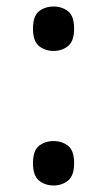

<svg xmlns="http://www.w3.org/2000/svg" viewBox="-20 -561 326 588"><path d="M144 -405Q118 -405 99.5 -420Q81 -435 81 -473Q81 -512 99.5 -526.5Q118 -541 144 -541Q170 -541 188.5 -526.5Q207 -512 207 -473Q207 -435 188.5 -420Q170 -405 144 -405ZM144 7Q118 7 99.5 -8Q81 -23 81 -61Q81 -100 99.5 -114.5Q118 -129 144 -129Q170 -129 188.5 -114.5Q207 -100 207 -61Q207 -23 188.5 -8Q170 7 144 7Z"/></svg>

Font: NotoSerif-Regular
Style: Regular
Weight: 400
Designer: Monotype Design Team
Foundry: Monotype Imaging Inc.
Version: Version 2.007; ttfautohint (v1.8) -l 8 -r 50 -G 200 -x 14 -D